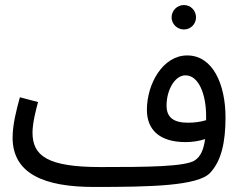

<svg xmlns="http://www.w3.org/2000/svg" viewBox="-20 -721 957 762"><path d="M710 -604C737 -604 758 -626 758 -652C758 -679 737 -701 710 -701C683 -701 661 -679 661 -652C661 -626 683 -604 710 -604ZM353 21C578 21 765 17 814 -35C858 -82 875 -155 875 -255C875 -386 825 -501 723 -501C626 -501 563 -388 563 -285C563 -207 612 -157 717 -157C742 -157 770 -161 794 -169C788 -127 777 -101 754 -85C716 -59 561 -58 379 -58C169 -58 109 -102 109 -195C109 -232 123 -287 131 -316L59 -335C45 -285 30 -226 30 -175C30 -31 156 21 353 21ZM641 -302C641 -364 674 -422 716 -422C769 -422 798 -346 798 -261C798 -255 798 -250 798 -244C776 -237 750 -234 726 -234C669 -234 641 -255 641 -302Z"/></svg>

Font: Noto Sans Arabic UI SmCn
Style: Regular
Weight: 400
Width: 4
Designer: Monotype Design Team, Nadine Chahine and Nizar Qandah
Foundry: Monotype Imaging Inc.
Version: Version 2.010